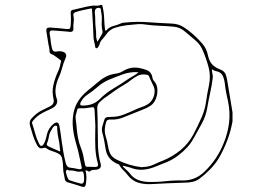

<svg xmlns="http://www.w3.org/2000/svg" viewBox="-20 -744 1040 782"><path d="M396 -724Q403 -699 404 -672.5Q405 -646 408 -620H413Q425 -634 441.5 -638Q458 -642 473 -649Q479 -652 488 -652Q536 -657 583.5 -653.5Q631 -650 679 -648Q707 -647 728 -633.5Q749 -620 768 -603Q788 -585 805 -565Q822 -545 827 -518Q832 -495 844 -482Q856 -469 877 -461Q895 -454 900 -439Q905 -424 907 -407Q912 -377 917 -347Q922 -317 927 -286V-250Q920 -210 906 -173Q892 -136 872 -101Q857 -76 836 -54.5Q815 -33 791 -15Q778 -6 762.5 -3Q747 0 731 0Q697 1 662.5 2.5Q628 4 593 6Q565 7 541.5 -0.5Q518 -8 500 -31Q492 -42 482.5 -50.5Q473 -59 467 -70Q466 -74 462 -75.5Q458 -77 455 -78Q418 -96 411 -133Q408 -150 405 -168Q402 -186 397 -202Q393 -217 397 -230Q401 -243 405 -256Q408 -266 417.5 -267Q427 -268 434 -268Q460 -268 483 -277Q506 -286 528 -296Q542 -303 556 -307.5Q570 -312 583 -320Q601 -332 607.5 -355.5Q614 -379 603 -398Q599 -406 595 -415Q591 -424 587 -433Q585 -439 575 -440Q556 -443 541 -435.5Q526 -428 513 -417.5Q500 -407 486 -399Q467 -388 448.5 -375Q430 -362 412 -349Q405 -345 399 -339.5Q393 -334 387 -329Q375 -318 376 -302Q378 -264 378 -225Q378 -186 379 -148Q380 -130 382.5 -112Q385 -94 390 -77Q395 -57 374 -53Q367 -52 360 -52Q353 -52 346 -46Q343 -44 338.5 -47Q334 -50 328 -50Q332 -37 332 -23Q332 -9 330 4Q328 22 313 16Q298 11 283 6.5Q268 2 254 -2Q245 -6 244 -14.5Q243 -23 241 -31Q237 -46 237 -61.5Q237 -77 234 -93Q232 -108 223.5 -114.5Q215 -121 203 -125Q194 -128 185.5 -131Q177 -134 169 -140Q164 -144 156 -141Q141 -136 132 -151Q121 -171 114.5 -191.5Q108 -212 102 -233Q98 -250 108 -261Q118 -272 129 -281Q142 -291 156.5 -297.5Q171 -304 184 -311Q203 -321 198 -341Q191 -370 197.5 -398Q204 -426 216 -452Q221 -462 223.5 -472Q226 -482 228 -492Q230 -498 224 -501Q215 -507 207 -513.5Q199 -520 189 -524Q182 -527 182 -533.5Q182 -540 181 -546Q177 -563 174.5 -581Q172 -599 169 -616Q166 -632 182 -632Q199 -631 216 -629.5Q233 -628 250 -626Q261 -625 264 -627.5Q267 -630 268 -641Q270 -667 268 -691Q267 -703 278 -704Q296 -708 314 -712.5Q332 -717 350 -720Q360 -722 370 -721Q380 -720 390 -724ZM377 -574Q382 -582 386 -589Q390 -596 394 -603Q400 -612 397 -619Q393 -638 394.5 -657Q396 -676 392 -695Q391 -700 390.5 -706Q390 -712 382 -712Q366 -712 366 -694Q368 -678 368 -661Q368 -644 370 -628Q372 -615 371.5 -601.5Q371 -588 377 -574ZM556 -63Q561 -64 566.5 -64Q572 -64 577 -65Q595 -68 611.5 -76Q628 -84 644 -90Q664 -98 682 -109Q700 -120 716 -133Q748 -160 767 -195.5Q786 -231 802 -268Q815 -298 819.5 -331Q824 -364 831 -396Q839 -434 830 -468.5Q821 -503 807 -536Q797 -562 776 -579.5Q755 -597 734 -615Q725 -623 713.5 -628.5Q702 -634 690 -635Q661 -638 631.5 -639Q602 -640 573 -644Q554 -647 534 -645Q514 -643 494 -641Q471 -638 448.5 -631Q426 -624 412 -603Q405 -593 396.5 -584Q388 -575 385 -562Q384 -559 382 -556Q380 -553 378 -550Q376 -547 372.5 -547.5Q369 -548 368 -552Q367 -561 364.5 -570Q362 -579 361 -589Q360 -617 358.5 -645Q357 -673 355 -701Q355 -704 354.5 -707.5Q354 -711 348 -709Q332 -706 316.5 -702.5Q301 -699 286 -694Q277 -690 279 -680Q282 -667 280 -654Q278 -641 279 -627Q280 -614 266 -614Q262 -615 257 -615Q252 -615 247 -616Q234 -617 221 -618Q208 -619 195 -620Q181 -621 182 -608Q184 -599 185 -590Q186 -581 187 -572Q189 -564 190 -555Q191 -546 195 -539Q200 -532 210 -534Q220 -536 229 -535Q257 -530 247 -507Q238 -487 232.5 -465.5Q227 -444 217 -423Q209 -404 206.5 -383.5Q204 -363 211 -342Q215 -332 211.5 -323Q208 -314 200 -308Q194 -304 187.5 -300.5Q181 -297 173 -294Q157 -287 142 -277.5Q127 -268 116 -254Q109 -247 111 -241Q118 -220 123.5 -199.5Q129 -179 139 -159Q141 -156 142.5 -153Q144 -150 148 -150Q153 -150 155 -153Q157 -156 159 -159Q164 -168 166.5 -177.5Q169 -187 171 -196Q177 -223 199 -240Q217 -254 222 -231Q225 -216 227 -200.5Q229 -185 231 -170Q234 -148 238 -125Q242 -102 248 -79Q250 -72 254 -67Q258 -62 266 -61Q275 -60 283.5 -58.5Q292 -57 301 -55Q317 -53 312 -66Q310 -73 309 -80Q308 -87 306 -94Q299 -130 288.5 -165Q278 -200 276 -237Q275 -269 282.5 -296.5Q290 -324 310 -348Q324 -365 342 -379Q360 -393 377 -408Q393 -422 411 -431.5Q429 -441 451 -444Q468 -446 482 -455Q510 -472 541 -468Q562 -465 580 -457.5Q598 -450 602 -423Q603 -418 609 -412Q620 -399 621 -379.5Q622 -360 615 -342Q608 -324 594 -314Q579 -304 562.5 -298Q546 -292 530 -285Q506 -276 482.5 -266Q459 -256 432 -257Q427 -258 420.5 -256Q414 -254 412 -246Q408 -233 407 -219Q406 -205 410 -191Q412 -183 414.5 -174.5Q417 -166 418 -158Q421 -137 428 -120Q435 -103 459 -92Q507 -69 556 -63ZM482 -69Q480 -67 480 -66Q488 -58 497.5 -49.5Q507 -41 514 -31Q528 -16 545.5 -10Q563 -4 583 -3Q619 -2 654.5 -6Q690 -10 726 -9Q776 -9 813 -45Q839 -70 858.5 -99Q878 -128 891 -161Q908 -202 913 -244.5Q918 -287 909 -330Q905 -347 901.5 -365Q898 -383 896 -401Q894 -421 887 -436Q880 -451 857 -455Q853 -456 850 -458Q847 -460 843 -462Q843 -452 845.5 -442.5Q848 -433 846 -423Q842 -393 835.5 -363.5Q829 -334 824 -304Q818 -270 802 -241Q786 -212 770 -183Q758 -161 742 -143.5Q726 -126 706 -111Q684 -94 658.5 -83.5Q633 -73 607 -63Q586 -55 564.5 -53Q543 -51 520 -58Q511 -62 501 -64Q491 -66 482 -69ZM544 -450Q510 -452 481 -441.5Q452 -431 423 -419Q398 -408 377.5 -390Q357 -372 334 -357Q317 -345 308 -326Q303 -314 316 -314Q336 -314 353 -319.5Q370 -325 386 -340Q412 -366 443.5 -384.5Q475 -403 505 -424Q514 -430 524.5 -435.5Q535 -441 544 -450ZM368 -212Q369 -228 367.5 -250.5Q366 -273 365 -297Q364 -303 362.5 -305.5Q361 -308 354 -307Q347 -306 339.5 -305Q332 -304 324 -303Q308 -303 302 -303Q296 -303 294.5 -297Q293 -291 288 -272V-261Q291 -241 292.5 -221Q294 -201 298 -181Q302 -160 310 -140.5Q318 -121 321 -100Q325 -78 327 -71Q329 -64 337.5 -64.5Q346 -65 366 -64H368Q382 -64 379 -77Q370 -108 368.5 -140Q367 -172 368 -212ZM224 -127Q226 -130 225 -132.5Q224 -135 224 -138Q223 -158 218.5 -178Q214 -198 213 -218Q213 -222 213 -226.5Q213 -231 208 -232Q204 -233 200.5 -230Q197 -227 194 -223Q193 -222 192 -219Q191 -216 189 -214Q181 -201 179 -187Q177 -173 171 -159Q169 -155 172 -152Q175 -149 179 -147Q190 -142 201.5 -137Q213 -132 224 -127ZM266 -50Q262 -48 257.5 -51.5Q253 -55 249 -48Q247 -43 252.5 -27.5Q258 -12 263 -10Q274 -6 286 -2.5Q298 1 310 4Q315 5 319 1Q323 -4 322.5 -21.5Q322 -39 318 -43Q317 -46 313 -46Q301 -43 289.5 -46.5Q278 -50 266 -50Z"/></svg>

Font: Rock 3D
Style: Regular
Weight: 400
Version: Version 1.000